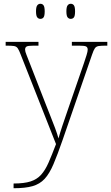

<svg xmlns="http://www.w3.org/2000/svg" viewBox="-20 -758 589 1018"><path d="M52 215Q108 215 142 204Q176 193 198 168.5Q220 144 237.5 104Q255 64 277 6L90 -468Q81 -492 74 -502Q67 -512 54 -514Q41 -516 13 -516H10V-536H184V-516H159Q128 -516 120.5 -511Q113 -506 113 -495Q113 -485 120.5 -467Q128 -449 144 -407L220 -212Q232 -181 246 -146Q260 -111 272 -79Q284 -47 290 -24Q299 -56 310.5 -90.5Q322 -125 338 -171L425 -423Q433 -447 439 -466Q445 -485 445 -495Q445 -506 437.5 -511Q430 -516 399 -516H361V-536H549V-516H545Q517 -516 503.5 -514Q490 -512 483 -502Q476 -492 468 -468L312 -16Q285 62 263.5 112.5Q242 163 216.5 190.5Q191 218 152.5 229Q114 240 53 240H52ZM355 -658Q345 -658 338.5 -666Q332 -674 332 -698Q332 -721 338.5 -729.5Q345 -738 355 -738Q366 -738 372 -729.5Q378 -721 378 -698Q378 -674 372 -666Q366 -658 355 -658ZM194 -658Q184 -658 177.5 -666Q171 -674 171 -698Q171 -721 177.5 -729.5Q184 -738 194 -738Q205 -738 211 -729.5Q217 -721 217 -698Q217 -674 211 -666Q205 -658 194 -658Z"/></svg>

Font: Noto Serif Ethiopic Thin
Style: Regular
Weight: 250
Version: Version 2.102